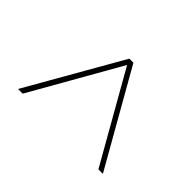

<svg xmlns="http://www.w3.org/2000/svg" viewBox="-110 -623 667 667"><g transform="rotate(-45 223.0 -289.5)"><path d="M397 -279 49 -81V-103L376 -289L49 -475V-498L397 -299Z"/></g></svg>

Font: Georama Thin
Style: Regular
Weight: 100
Designer: Jean-Baptiste Levee
Foundry: Production Type
Version: Version 1.000